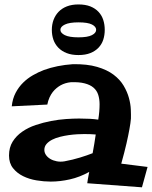

<svg xmlns="http://www.w3.org/2000/svg" viewBox="-20 -797 675 852"><path d="M634.8 -56.2 609.9 34.2 367.2 16.1Q368.2 8.8 369.6 0Q371.1 -8.8 372.6 -16.6Q374.5 -25.4 376 -34.2Q333.5 -10.7 290 -1Q246.6 8.8 205.1 8.8Q174.8 8.8 142.1 3.4Q109.4 -2 82.3 -15.4Q55.2 -28.8 37.6 -51Q20 -73.2 20 -106.9Q20 -142.6 36.1 -168.5Q52.2 -194.3 78.6 -212.6Q105 -231 138.4 -242.2Q171.9 -253.4 206.3 -260Q240.7 -266.6 273.4 -268.8Q306.2 -271 331.1 -271Q357.4 -271 378.4 -269.8Q399.4 -268.6 416 -266.1Q421.9 -301.8 421.9 -334Q421.9 -357.4 415.8 -376.5Q409.7 -395.5 394.8 -408.2Q379.9 -420.9 355.2 -427.2Q330.6 -433.6 293.9 -432.1Q269.5 -429.7 249 -418.5Q240.2 -413.6 231.2 -406.2Q222.2 -398.9 214.1 -388.7Q206.1 -378.4 199.7 -364.5Q193.4 -350.6 189.9 -333L32.2 -325.2Q35.6 -358.9 49.3 -385Q63 -411.1 82.8 -430.4Q102.5 -449.7 126.5 -463.4Q150.4 -477.1 174.8 -486.3Q232.4 -507.3 303.2 -512.2Q366.7 -513.2 410.9 -500.2Q455.1 -487.3 483.9 -465.6Q512.7 -443.8 528.8 -416.5Q544.9 -389.2 552.2 -362.1Q559.6 -335 560.5 -310.8Q561.5 -286.6 561 -271Q559.6 -252 554.2 -223.1Q549.8 -198.2 541.3 -160.6Q532.7 -123 518.1 -70.8ZM404.8 -200.2Q393.6 -201.2 380.4 -201.7Q367.2 -202.1 353 -202.1Q340.8 -202.1 323 -201.2Q305.2 -200.2 285.6 -197.5Q266.1 -194.8 246.6 -189.9Q227.1 -185.1 211.7 -177.2Q196.3 -169.4 186.5 -158.2Q176.8 -147 176.8 -131.8Q176.8 -120.1 183.8 -109.6Q190.9 -99.1 203.1 -91.8Q215.3 -84.5 231.7 -81.3Q248 -78.1 266.1 -81.1Q302.7 -87.9 335.2 -97.9Q367.7 -107.9 391.1 -117.2Q395 -137.7 398.4 -158.7Q401.9 -179.7 404.8 -200.2ZM444.8 -664.6Q444.8 -641.1 438.2 -620.8Q431.6 -600.6 417.2 -585.4Q402.8 -570.3 380.9 -561.5Q358.9 -552.7 328.1 -552.7Q297.9 -552.7 275.6 -561.5Q253.4 -570.3 238.8 -585.4Q224.1 -600.6 217 -620.8Q210 -641.1 210 -664.6Q210 -688 217.5 -708.5Q225.1 -729 239.7 -744.4Q254.4 -759.8 276.6 -768.6Q298.8 -777.3 328.1 -777.3Q358.9 -777.3 380.9 -768.6Q402.8 -759.8 417.2 -744.4Q431.6 -729 438.2 -708.5Q444.8 -688 444.8 -664.6ZM406.7 -664.6Q406.7 -678.7 388.2 -688.2Q369.6 -697.8 328.1 -697.8Q288.1 -697.8 268.1 -688.2Q248 -678.7 248 -664.6Q248 -650.9 267.6 -641.1Q287.1 -631.3 328.1 -631.3Q369.1 -631.3 387.9 -641.1Q406.7 -650.9 406.7 -664.6Z"/></svg>

Font: Peralta
Style: Regular
Weight: 400
Designer: Astigmatic (AOETI)
Foundry: Astigmatic (AOETI)
Version: Version 1.000